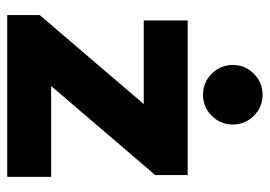

<svg xmlns="http://www.w3.org/2000/svg" viewBox="-128 -620 748 532"><g transform="rotate(90 246.0 -354.0)"><path d="M21.7 0V-90L268.3 -378.3H36.7V-500H465V-410L218.3 -121.7H470V0ZM242.5 -542.5Q208.3 -542.5 184.2 -566.7Q160 -590.8 160 -625Q160 -659.2 184.2 -683.3Q208.3 -707.5 242.5 -707.5Q276.7 -707.5 300.8 -683.3Q325 -659.2 325 -625Q325 -590.8 300.8 -566.7Q276.7 -542.5 242.5 -542.5Z"/></g></svg>

Font: Funnel Display ExtraBold
Style: Regular
Weight: 800
Designer: NORD ID, Kristian Moeller
Foundry: Dicotype
Version: Version 1.000